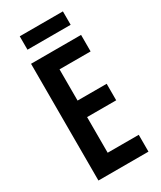

<svg xmlns="http://www.w3.org/2000/svg" viewBox="-217 -944 852 1017"><g transform="rotate(-30 209.0 -435.0)"><path d="M353 -870H89V-788H353ZM374 0V-103H184V-321H362V-422H184V-613H374V-714H68V0Z"/></g></svg>

Font: Noto Sans Devanagari ExtraCondensed SemiBold
Style: Regular
Weight: 600
Width: 2
Designer: Jelle Bosma - Monotype Design Team
Foundry: Monotype Imaging Inc.
Version: Version 2.004